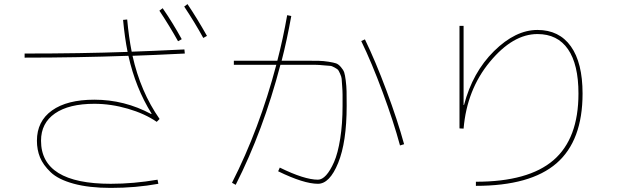

<svg xmlns="http://www.w3.org/2000/svg" viewBox="-20 -876 3040 936"><path d="M757 -824 773 -836Q822 -765 866 -685L848 -675Q808 -747 757 -824ZM878 -844 894 -856Q940 -788 989 -701L971 -691Q931 -764 878 -844ZM717 -320 719 -322Q641 -447 606 -604Q350 -595 100 -595V-615Q375 -615 602 -623Q588 -692 580 -779L600 -781Q608 -694 622 -624Q712 -627 879 -635L881 -615Q719 -607 626 -604Q665 -429 758 -296L744 -282Q686 -322 603.5 -346Q521 -370 440 -370Q316 -370 248 -323Q180 -276 180 -190Q180 20 520 20Q631 20 748 0L752 20Q642 40 520 40Q414 40 339 19.5Q264 -1 227 -36.5Q190 -72 175 -109Q160 -146 160 -190Q160 -285 233.5 -337.5Q307 -390 440 -390Q587 -390 717 -320Z M1670 -360Q1670 -183 1628.5 -81.5Q1587 20 1530 20Q1461 20 1336 -41L1344 -59Q1464 0 1530 0Q1550 0 1570 -22Q1590 -44 1608.5 -86Q1627 -128 1638.5 -200Q1650 -272 1650 -360Q1650 -398 1650 -414.5Q1650 -431 1648 -457Q1646 -483 1645.5 -492Q1645 -501 1638 -516.5Q1631 -532 1628 -535.5Q1625 -539 1611 -547Q1597 -555 1589 -555Q1581 -555 1557.5 -557.5Q1534 -560 1519 -560Q1504 -560 1470 -560H1347Q1263 -239 1129 25L1111 15Q1244 -246 1327 -560H1120V-580H1332Q1360 -688 1380 -802L1400 -798Q1378 -676 1353 -580H1470Q1512 -580 1534.5 -579.5Q1557 -579 1582 -575Q1607 -571 1618.5 -567Q1630 -563 1642 -549Q1654 -535 1658 -523Q1662 -511 1665.5 -483.5Q1669 -456 1669.5 -431Q1670 -406 1670 -360ZM1741 -676 1759 -684Q1810 -579 1864 -434.5Q1918 -290 1950 -173L1930 -167Q1899 -282 1845.5 -426.5Q1792 -571 1741 -676Z M2240 -364H2242Q2284 -524 2388.5 -627Q2493 -730 2600 -730Q2706 -730 2763 -650Q2820 -570 2820 -420Q2820 -190 2693 -80Q2566 30 2300 30V10Q2556 10 2678 -95Q2800 -200 2800 -420Q2800 -562 2749 -636Q2698 -710 2600 -710Q2480 -710 2368 -574.5Q2256 -439 2240 -249L2220 -250V-750H2240Z"/></svg>

Font: Mplus 1p Thin
Style: Regular
Weight: 250
Version: Version 1.061